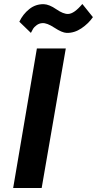

<svg xmlns="http://www.w3.org/2000/svg" viewBox="-20 -943 486 963"><path d="M77 -834Q95 -872 127 -897.5Q159 -923 200 -922Q227 -921 262.5 -896.5Q298 -872 322 -873Q352 -874 393 -923L446 -857Q424 -825 388.5 -801Q353 -777 314 -778Q291 -779 253 -804Q215 -829 192 -827Q176 -826 163.5 -816.5Q151 -807 146.5 -799.5Q142 -792 135 -778ZM165 -700H310L189 0H46Z"/></svg>

Font: Jost* 600 Semi
Style: Italic
Weight: 600
Italic angle: -10°
Version: Version 3.500